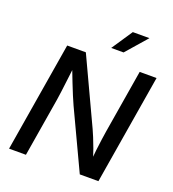

<svg xmlns="http://www.w3.org/2000/svg" viewBox="-165 -1071 1077 1196"><g transform="rotate(20 373.5 -473.0)"><path d="M32.7 0 153.3 -727.5H276.9L480 -293Q488.3 -274.9 500.2 -246.3Q512.2 -217.8 525.4 -181.2Q538.6 -144.5 550.8 -102.5L538.6 -97.2Q541.5 -135.7 546.1 -175.5Q550.8 -215.3 555.7 -250.5Q560.5 -285.6 564.5 -309.1L633.8 -727.5H745.6L625 0H501.5L318.8 -388.7Q306.6 -416 293.2 -447.5Q279.8 -479 263.4 -521.5Q247.1 -564 224.1 -623L239.3 -627.9Q232.4 -570.8 226.8 -524.7Q221.2 -478.5 216.8 -444.3Q212.4 -410.2 209 -389.2L144.5 0ZM416 -807.1 508.8 -945.8H619.1L498 -807.1Z"/></g></svg>

Font: Inter 18pt Medium
Style: Italic
Weight: 500
Italic angle: -9.3988°
Designer: Rasmus Andersson
Foundry: rsms
Version: Version 4.001;git-66647c0bb